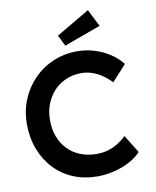

<svg xmlns="http://www.w3.org/2000/svg" viewBox="-99 -1003 883 1089"><g transform="rotate(-10 342.0 -459.0)"><path d="M30 -351Q30 -427 57 -492Q84 -557 132 -606Q180 -655 244 -682Q308 -709 383 -709Q434 -709 482 -694Q530 -679 570 -652.5Q610 -626 637 -591L554 -500Q528 -527 500.5 -545.5Q473 -564 443.5 -573.5Q414 -583 383 -583Q337 -583 296.5 -566Q256 -549 226.5 -518Q197 -487 180 -444.5Q163 -402 163 -350Q163 -297 179.5 -254Q196 -211 226.5 -180Q257 -149 299.5 -132.5Q342 -116 393 -116Q426 -116 457 -125Q488 -134 514.5 -150.5Q541 -167 563 -189L627 -86Q603 -59 563 -37Q523 -15 473.5 -2.5Q424 10 375 10Q299 10 236 -16Q173 -42 127 -90.5Q81 -139 55.5 -205.5Q30 -272 30 -351ZM322 -752 291 -815 483 -928 533 -829Z"/></g></svg>

Font: Our Lexend Medium
Style: Regular
Weight: 500
Designer: Bonnie Shaver-Troup, Thomas Jockin
Foundry: Lexend
Version: Version 1.007